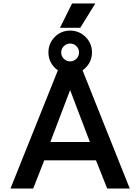

<svg xmlns="http://www.w3.org/2000/svg" viewBox="-20 -1078 802 1098"><path d="M439 -919H323L392 -1058H525ZM722 0H593L529 -161H233L170 0H40L311 -676Q286 -693 271.5 -719.5Q257 -746 257 -778Q257 -830 293 -866.5Q329 -903 381 -903Q433 -903 469.5 -866.5Q506 -830 506 -778Q506 -746 491.5 -719.5Q477 -693 452 -676ZM330 -778Q330 -757 345 -742Q360 -727 381 -727Q402 -727 417 -742Q432 -757 432 -778Q432 -799 417 -814Q402 -829 381 -829Q360 -829 345 -814Q330 -799 330 -778ZM494 -266 381 -563 268 -266Z"/></svg>

Font: Prompt Medium
Style: Regular
Weight: 500
Designer: Katatrad Team
Foundry: CadsonDemak
Version: Version 1.001